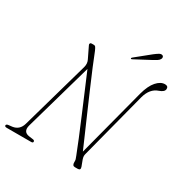

<svg xmlns="http://www.w3.org/2000/svg" viewBox="-196 -1009 1120 1164"><g transform="rotate(30 364.5 -427.5)"><path d="M122 -80.5Q108.5 -30.5 154 -23.5L183 -19.5Q195.5 -18 195 -8.5Q195 0 182 0H11.5Q-3.5 0 -3.5 -9Q-3 -18.5 12 -20L38 -23Q85.5 -30 99.5 -80L233.5 -553Q238 -569 236.5 -582Q235 -595 229.5 -605.5L193 -681Q188.5 -688 191.2 -694Q194 -700 201.5 -700H216.5Q225.5 -700 230 -693.2Q234.5 -686.5 241 -672Q256 -633 279.5 -576.8Q303 -520.5 331 -455.8Q359 -391 387.2 -326Q415.5 -261 440.5 -203.8Q465.5 -146.5 483 -106L608 -583.5Q625 -646.5 652.8 -677.8Q680.5 -709 710.5 -709Q733.5 -709 733 -689Q733 -667.5 697 -655.5Q644 -638 625 -568.5L504 -102.5Q501.5 -94 501.5 -86Q501.5 -78 505.5 -65L521.5 -22.5Q529.5 0 508 0H488Q469.5 0 470 -24.5Q470.5 -36 468.5 -43.5Q466.5 -51 461 -64Q445.5 -104.5 420.8 -164.5Q396 -224.5 367 -293.2Q338 -362 309.2 -429.8Q280.5 -497.5 256.5 -554ZM555.5 -829Q573.5 -843 585.5 -850Q597.5 -857 607 -854Q614.5 -851.5 616.2 -844.2Q618 -837 613.5 -829.5Q608.5 -820.5 598.2 -814Q588 -807.5 574.5 -800L461.5 -740Q455 -736.5 453 -740.5Q450.5 -744.5 458.5 -750.5Z"/></g></svg>

Font: Fraunces 72pt Soft Thin
Style: Italic
Weight: 100
Italic angle: -16°
Version: Version 1.000;[0bf87f6ff]